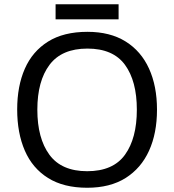

<svg xmlns="http://www.w3.org/2000/svg" viewBox="-20 -875 821 905"><path d="M720 -358Q720 -247 682.5 -164.5Q645 -82 572 -36Q499 10 391 10Q280 10 206.5 -36Q133 -82 97 -165Q61 -248 61 -359Q61 -469 97 -551Q133 -633 206.5 -679Q280 -725 392 -725Q499 -725 572 -679.5Q645 -634 682.5 -551.5Q720 -469 720 -358ZM156 -358Q156 -223 213 -145.5Q270 -68 391 -68Q513 -68 569 -145.5Q625 -223 625 -358Q625 -493 569 -569.5Q513 -646 392 -646Q271 -646 213.5 -569.5Q156 -493 156 -358ZM539 -855V-784H242V-855Z"/></svg>

Font: Noto Sans Tagalog
Style: Regular
Weight: 400
Designer: Monotype Design Team
Foundry: Monotype Imaging Inc.
Version: Version 2.001; ttfautohint (v1.8.4.7-5d5b)